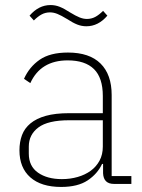

<svg xmlns="http://www.w3.org/2000/svg" viewBox="-20 -728 562 760"><path d="M431 0Q390 0 388 -42V-79H384Q366 -40 327 -14Q288 12 222 12Q143 12 100 -26Q57 -64 57 -133Q57 -166 67 -193Q77 -220 100.5 -239.5Q124 -259 161.5 -269.5Q199 -280 254 -280H387V-348Q387 -420 352 -454.5Q317 -489 248 -489Q141 -489 100 -399L75 -416Q96 -463 137 -491.5Q178 -520 249 -520Q334 -520 378 -476.5Q422 -433 422 -352V-31H500V0ZM225 -19Q258 -19 287.5 -27.5Q317 -36 339 -52Q361 -68 374 -92Q387 -116 387 -148V-252H254Q170 -252 132 -223.5Q94 -195 94 -148V-120Q94 -70 130.5 -44.5Q167 -19 225 -19ZM322 -624Q303 -624 285.5 -631Q268 -638 245 -653Q222 -667 207 -673Q192 -679 178 -679Q160 -679 145 -671Q130 -663 114 -647L97 -666Q133 -708 180 -708Q199 -708 216.5 -701Q234 -694 257 -679Q280 -665 295 -659Q310 -653 324 -653Q342 -653 357 -661Q372 -669 388 -685L405 -666Q369 -624 322 -624Z"/></svg>

Font: IBM Plex Sans Thai ExtraLight
Style: Regular
Weight: 200
Designer: Mike Abbink, Paul van der Laan, Pieter van Rosmalen, Ben Mitchell, Mark Frömberg
Foundry: Bold Monday
Version: Version 1.1